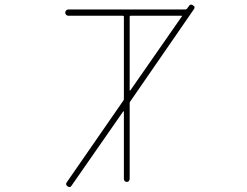

<svg xmlns="http://www.w3.org/2000/svg" viewBox="-20 -791 1040 809"><path d="M264.6 -5.9Q253.9 -13.7 261.7 -23.4L499 -366.2Q502 -369.1 502 -374V-720.7Q502 -724.6 497.1 -724.6H267.6Q262.7 -724.6 258.8 -728.5Q254.9 -732.4 254.9 -737.8Q254.9 -743.2 258.8 -747.1Q262.7 -751 267.6 -751H760.7Q764.6 -751 767.6 -753.9L775.4 -764.6Q779.3 -771.5 785.2 -771.5Q789.1 -771.5 793 -768.6Q799.8 -764.6 799.8 -759.8Q799.8 -755.9 796.9 -752L529.3 -364.3Q526.4 -360.4 526.4 -356.4V-37.1Q526.4 -32.2 522.9 -28.3Q519.5 -24.4 514.2 -24.4Q508.8 -24.4 505.4 -28.3Q502 -32.2 502 -37.1V-320.3Q502 -321.3 501 -321.8Q500 -322.3 499 -321.3L282.2 -9.8Q278.3 -2.9 272.5 -2.9Q268.6 -2.9 264.6 -5.9ZM526.4 -411.1Q526.4 -410.2 527.3 -409.2Q527.3 -409.2 527.3 -409.2Q528.3 -409.2 529.3 -410.2L746.1 -721.7Q747.1 -722.7 747.1 -723.6Q747.1 -724.6 744.1 -724.6H530.3Q526.4 -724.6 526.4 -720.7Z"/></svg>

Font: Rounded-L Mgen+ 2m thin
Style: Regular
Weight: 100
Designer: [Source Han Sans]
Ryoko NISHIZUKA  (kana & ideographs); Paul D. Hunt (Latin, Greek & Cyrillic); Wenlong ZHANG  (bopomofo
Version: Version 1.059.20150602